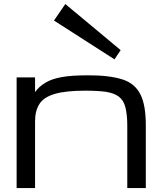

<svg xmlns="http://www.w3.org/2000/svg" viewBox="-20 -956 822 976"><path d="M64.5 -562.5H158.2V-487.8Q178.7 -516.6 210.4 -535.2Q241.7 -554.7 293.5 -564Q341.3 -573.2 429.7 -573.2Q538.1 -573.2 604 -551.8Q667 -530.8 694.3 -475.1Q721.2 -421.9 721.2 -318.8V0H627V-318.8Q627 -374 617.2 -411.6Q607.9 -446.8 584 -464.8Q560.5 -482.4 518.6 -489.3Q476.6 -495.1 413.1 -495.1Q315.4 -495.1 259.8 -479Q203.6 -462.9 181.2 -428.7Q158.2 -394 158.2 -338.9V0H64.5ZM254.4 -851.6 312 -935.5 593.3 -701.2 562 -654.3Z"/></svg>

Font: Michroma+
Style: Regular
Weight: 400
Designer: beogot
Foundry: beogot
Version: Version